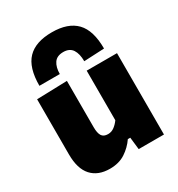

<svg xmlns="http://www.w3.org/2000/svg" viewBox="-185 -889 948 1023"><g transform="rotate(-30 289.0 -377.5)"><path d="M193 14.5Q120.5 14.5 80.8 -29.2Q41 -73 41 -161.5V-500.5L227.5 -506V-220.5Q227.5 -185.5 238.2 -168Q249 -150.5 276.5 -150.5Q298 -150.5 315.5 -163.8Q333 -177 346 -195.5V-500.5H532.5V0H377L368.5 -75H353.5Q327.5 -37 288.2 -11.2Q249 14.5 193 14.5ZM360 -550.5Q360 -596.5 342.8 -622.8Q325.5 -649 287 -649Q247.5 -649 230.2 -623.5Q213 -598 213 -556.5H87.5Q87.5 -668 136.8 -719.2Q186 -770.5 287 -770.5Q386 -770.5 435.5 -719.2Q485 -668 485 -556.5Z"/></g></svg>

Font: Heraclito ExtraBold
Style: Regular
Weight: 800
Designer: Kostas Bartsokas (font) & Cristiano Sobral (main changes)
Foundry: Kostas Bartsokas (font) & Cristiano Sobral (main changes)
Version: Version 1.00;July 8, 2020;FontCreator 13.0.0.2655 64-bit